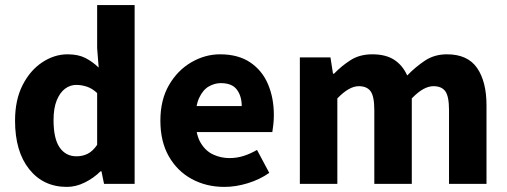

<svg xmlns="http://www.w3.org/2000/svg" viewBox="-20 -721 1988 753"><path d="M242 12Q150 12 94.5 -57.5Q39 -127 39 -248Q39 -329 68.5 -387Q98 -445 145.5 -476.5Q193 -508 245 -508Q286 -508 314 -494Q342 -480 367 -456L361 -532V-701H508V0H388L378 -49H374Q348 -23 313 -5.5Q278 12 242 12ZM280 -108Q304 -108 324 -118Q344 -128 361 -153V-356Q342 -374 321 -381Q300 -388 279 -388Q255 -388 235 -373Q215 -358 202.5 -327.5Q190 -297 190 -250Q190 -177 214 -142.5Q238 -108 280 -108Z M860 12Q789 12 732 -19Q675 -50 642 -108Q609 -166 609 -248Q609 -329 642.5 -387Q676 -445 730 -476.5Q784 -508 843 -508Q914 -508 961 -476.5Q1008 -445 1031 -391Q1054 -337 1054 -270Q1054 -251 1052 -232.5Q1050 -214 1048 -203H723L721 -305H928Q928 -344 909 -369.5Q890 -395 846 -395Q822 -395 799 -382Q776 -369 761 -337Q746 -305 747 -248Q748 -192 767.5 -160Q787 -128 817 -114.5Q847 -101 880 -101Q909 -101 935.5 -109.5Q962 -118 988 -133L1036 -43Q999 -17 952 -2.5Q905 12 860 12Z M1156 0V-496H1276L1286 -432H1290Q1320 -463 1355.5 -485.5Q1391 -508 1440 -508Q1493 -508 1526 -486.5Q1559 -465 1577 -425Q1610 -459 1647 -483.5Q1684 -508 1733 -508Q1814 -508 1851 -454.5Q1888 -401 1888 -308V0H1741V-289Q1741 -343 1726.5 -363Q1712 -383 1680 -383Q1661 -383 1640 -371.5Q1619 -360 1595 -335V0H1448V-289Q1448 -343 1433.5 -363Q1419 -383 1387 -383Q1349 -383 1303 -335V0Z"/></svg>

Font: Source Sans 3 ExtraLight
Style: Bold
Weight: 700
Version: Version 3.052;hotconv 1.1.0;makeotfexe 2.6.0